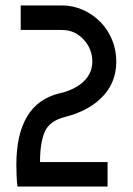

<svg xmlns="http://www.w3.org/2000/svg" viewBox="-20 -685 487 705"><path d="M217 -255Q162 -241 144.5 -201.5Q127 -162 127 -90H375V0H44Q40 -36 40 -79Q40 -303 197 -342Q244 -352 277 -377Q319 -410 319 -459Q319 -506 286 -541Q254 -575 207 -575H56V-665H207Q248 -665 284 -649Q320 -633 348 -605Q376 -577 391.5 -539Q407 -501 407 -459Q407 -375 346 -320Q299 -276 217 -255Z"/></svg>

Font: Sulphur Point
Style: Bold
Weight: 700
Designer: Noponies / Dale Sattler
Foundry: Noponies
Version: Version 1.000; ttfautohint (v1.8)